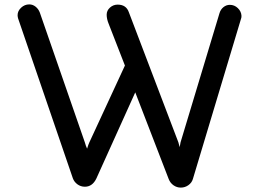

<svg xmlns="http://www.w3.org/2000/svg" viewBox="-20 -837 1178 873"><path d="M1078 -765Q1078 -756 1076 -752L857 -23Q852 -6 836.5 5Q821 16 802 16Q784 16 769 5.5Q754 -5 747 -23L595 -417L418 -25Q400 12 366 12Q347 12 332 1Q317 -10 311 -27L62 -754Q60 -762 60 -768Q60 -787 76 -802Q92 -817 113 -817Q129 -817 142 -806.5Q155 -796 161 -780L366 -189Q370 -174 376 -161Q382 -181 386 -189L548 -539L474 -729Q465 -751 465 -770Q465 -789 480 -802.5Q495 -816 515 -816Q554 -816 566 -781L791 -190L797 -168L801 -190L978 -777Q983 -794 996 -804.5Q1009 -815 1025 -815Q1046 -815 1061.5 -800Q1077 -785 1078 -765Z"/></svg>

Font: Tsukimi Rounded SemiBold
Style: Regular
Weight: 600
Designer: Takashi Funayama
Foundry: Takashi Funayama
Version: Version 1.032; ttfautohint (v1.8.3)